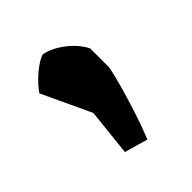

<svg xmlns="http://www.w3.org/2000/svg" viewBox="-106 -886 465 465"><g transform="rotate(-45 126.5 -653.5)"><path d="M106 -816Q131 -812 158 -791.5Q185 -771 198 -745V-680Q194 -658 184.5 -624.5Q175 -591 163.5 -555.5Q152 -520 140 -491L80 -508L93 -629L34 -755Q48 -775 68.5 -792.5Q89 -810 106 -816Z"/></g></svg>

Font: Langar
Style: Regular
Weight: 400
Designer: Alessia Mazzarella
Foundry: Typeland
Version: Version 1.001; ttfautohint (v1.8.3)